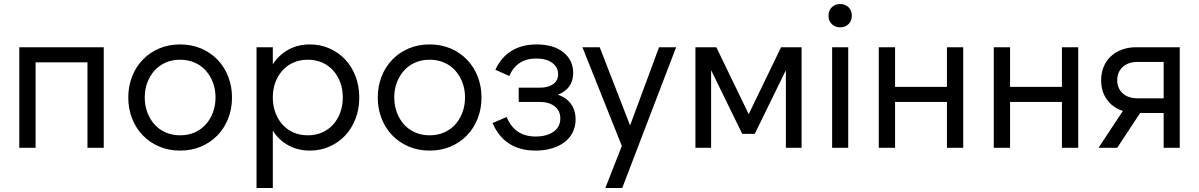

<svg xmlns="http://www.w3.org/2000/svg" viewBox="-20 -735 5964 955"><path d="M76 -500H496V0H415V-425H157V0H76Z M876 14Q819 14 772 -6Q725 -26 690.5 -61.5Q656 -97 637 -145.5Q618 -194 618 -250Q618 -306 637 -354.5Q656 -403 690.5 -438.5Q725 -474 772 -494Q819 -514 876 -514Q933 -514 980 -494Q1027 -474 1061.5 -438.5Q1096 -403 1115 -354.5Q1134 -306 1134 -250Q1134 -194 1115 -145.5Q1096 -97 1061.5 -61.5Q1027 -26 980 -6Q933 14 876 14ZM876 -62Q915 -62 947.5 -76Q980 -90 1003 -115.5Q1026 -141 1039 -175.5Q1052 -210 1052 -250Q1052 -291 1039 -325Q1026 -359 1003 -384.5Q980 -410 947.5 -424Q915 -438 876 -438Q837 -438 804.5 -424Q772 -410 749 -384.5Q726 -359 713 -325Q700 -291 700 -250Q700 -210 713 -175.5Q726 -141 749 -115.5Q772 -90 804.5 -76Q837 -62 876 -62Z M1256 -500H1337V-415Q1367 -462 1414.5 -488Q1462 -514 1522 -514Q1574 -514 1619 -494Q1664 -474 1697 -439Q1730 -404 1748.5 -355.5Q1767 -307 1767 -250Q1767 -193 1748.5 -144.5Q1730 -96 1697 -61Q1664 -26 1619 -6Q1574 14 1522 14Q1462 14 1414.5 -12Q1367 -38 1337 -85V200H1256ZM1511 -62Q1550 -62 1582 -76Q1614 -90 1637 -115.5Q1660 -141 1672.5 -175.5Q1685 -210 1685 -250Q1685 -291 1672.5 -325Q1660 -359 1637 -384.5Q1614 -410 1582 -424Q1550 -438 1511 -438Q1472 -438 1440 -424Q1408 -410 1385 -384.5Q1362 -359 1349.5 -325Q1337 -291 1337 -250Q1337 -210 1349.5 -175.5Q1362 -141 1385 -115.5Q1408 -90 1440 -76Q1472 -62 1511 -62Z M2117 14Q2060 14 2013 -6Q1966 -26 1931.5 -61.5Q1897 -97 1878 -145.5Q1859 -194 1859 -250Q1859 -306 1878 -354.5Q1897 -403 1931.5 -438.5Q1966 -474 2013 -494Q2060 -514 2117 -514Q2174 -514 2221 -494Q2268 -474 2302.5 -438.5Q2337 -403 2356 -354.5Q2375 -306 2375 -250Q2375 -194 2356 -145.5Q2337 -97 2302.5 -61.5Q2268 -26 2221 -6Q2174 14 2117 14ZM2117 -62Q2156 -62 2188.5 -76Q2221 -90 2244 -115.5Q2267 -141 2280 -175.5Q2293 -210 2293 -250Q2293 -291 2280 -325Q2267 -359 2244 -384.5Q2221 -410 2188.5 -424Q2156 -438 2117 -438Q2078 -438 2045.5 -424Q2013 -410 1990 -384.5Q1967 -359 1954 -325Q1941 -291 1941 -250Q1941 -210 1954 -175.5Q1967 -141 1990 -115.5Q2013 -90 2045.5 -76Q2078 -62 2117 -62Z M2644 14Q2489 14 2430 -123L2500 -153Q2540 -56 2644 -56Q2700 -56 2733.5 -80Q2767 -104 2767 -146Q2767 -184 2739 -206Q2711 -228 2666 -228H2560V-299H2666Q2707 -299 2731.5 -316.5Q2756 -334 2756 -366Q2756 -401 2726.5 -422.5Q2697 -444 2647 -444Q2551 -444 2513 -357L2444 -388Q2473 -451 2525 -482.5Q2577 -514 2649 -514Q2733 -514 2782 -475Q2831 -436 2831 -372Q2831 -294 2755 -264Q2797 -250 2820 -218Q2843 -186 2843 -141Q2843 -105 2828.5 -76.5Q2814 -48 2788 -28Q2762 -8 2725 3Q2688 14 2644 14Z M3073 -9 2877 -500H2963L3114 -111L3258 -500H3343L3075 200H2991Z M3704 -167 3865 -500H3967V0H3889V-386L3734 -69H3672L3517 -386V0H3439V-500H3543Z M4119 -500H4199V0H4119ZM4159 -599Q4134 -599 4117.5 -615Q4101 -631 4101 -657Q4101 -683 4117.5 -699Q4134 -715 4159 -715Q4184 -715 4200.5 -699Q4217 -683 4217 -657Q4217 -631 4200.5 -615Q4184 -599 4159 -599Z M4771 -500V0H4690V-228H4432V0H4351V-500H4432V-303H4690V-500Z M5343 -500V0H5262V-228H5004V0H4923V-500H5004V-303H5262V-500Z M5848 -500V0H5768V-173H5651L5537 0H5444L5565 -183Q5514 -200 5485.5 -240Q5457 -280 5457 -336Q5457 -372 5469.5 -402.5Q5482 -433 5505 -454.5Q5528 -476 5560 -488Q5592 -500 5631 -500ZM5768 -427H5639Q5591 -427 5564 -401.5Q5537 -376 5537 -336Q5537 -296 5564 -271Q5591 -246 5639 -246H5768Z"/></svg>

Font: NT Somic
Style: Regular
Weight: 400
Designer: Ravid Balaliev — lead type designer, mastering
Michael Voronin — secret advisor, marketing
Ivan Kovalenko — best boy
Foundry: NT Type
Version: Version 0.7